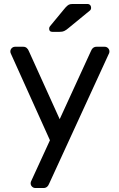

<svg xmlns="http://www.w3.org/2000/svg" viewBox="-20 -755 597 965"><path d="M199 190H158Q148 190 141 183Q134 176 134 166Q134 162 135 159L231 -50L33 -489Q32 -492 32 -496Q32 -506 39 -513Q46 -520 56 -520H97Q117 -520 126 -496L280 -156L436 -496Q445 -520 465 -520H506Q516 -520 523 -513Q530 -506 530 -496Q530 -492 529 -489L228 166Q219 190 199 190ZM345 -735H419Q428 -735 433 -729.5Q438 -724 438 -715Q438 -708 433 -703L322 -612Q311 -603 302.5 -599Q294 -595 280 -595H243Q227 -595 227 -611Q227 -619 232 -624L308 -716Q319 -728 326 -731.5Q333 -735 345 -735Z"/></svg>

Font: Rubik
Style: Regular
Weight: 400
Designer: Hubert & Fischer
Foundry: Hubert & Fischer
Version: Version 1.100